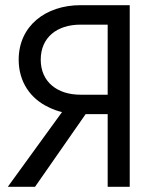

<svg xmlns="http://www.w3.org/2000/svg" viewBox="-20 -720 600 740"><path d="M480 -700H290C156 -700 52 -620 52 -490C52 -405 97 -339 169 -306C185 -298 202 -292 219 -288L10 0H115L310 -280H395V0H480ZM395 -355H290C200 -355 137 -405 137 -490C137 -576 200 -625 290 -625H395Z"/></svg>

Font: Jost
Style: Regular
Weight: 400
Version: Version 3.710